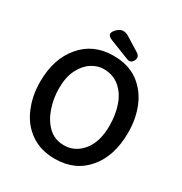

<svg xmlns="http://www.w3.org/2000/svg" viewBox="-223 -1141 1250 1321"><g transform="rotate(30 402.0 -481.0)"><path d="M402 18Q288 18 209 -38Q130 -93 91 -187Q51 -279 51 -392Q51 -575 147 -687Q241 -799 402 -799Q517 -799 596 -743Q673 -687 712 -595Q751 -502 751 -392Q751 -204 657 -94Q563 18 402 18ZM411 -94Q498 -94 557 -166.5Q616 -239 616 -366Q616 -455 590.5 -527.5Q565 -600 513.5 -643Q462 -686 387 -686Q339 -686 292.5 -656Q246 -626 216 -566.5Q186 -507 186 -417Q186 -338 211.5 -263.5Q237 -189 286.5 -141.5Q336 -94 411 -94ZM337 -886Q278 -908 322 -954Q366 -1000 419 -965L527 -898Q558 -877 542 -845Q525 -812 492 -825Z"/></g></svg>

Font: MaokenZhuyuanTi
Style: Regular
Weight: 400
Designer: Fontworks Inc & LongZhuTi team: ZERO子、时光羊、荆南、频凡、刘鹏、Little White Dog、帆影Magmeta、奈白不弍、白日月球、ChaoTawei、雨三（排名不分先后）
Version: Version 1.000; 20230222